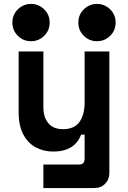

<svg xmlns="http://www.w3.org/2000/svg" viewBox="-20 -758 652 978"><path d="M138 -548Q99 -548 71 -575.5Q43 -603 43 -643Q43 -683 71 -710.5Q99 -738 138 -738Q177 -738 205 -710.5Q233 -683 233 -643Q233 -603 205 -575.5Q177 -548 138 -548ZM474 -548Q435 -548 407 -575.5Q379 -603 379 -643Q379 -683 407 -710.5Q435 -738 474 -738Q513 -738 541 -710.5Q569 -683 569 -643Q569 -603 541 -575.5Q513 -548 474 -548ZM201 200V80H384Q411 80 411 50V-72H393Q360 14 251 14Q202 14 162 -7.5Q122 -29 98.5 -73.5Q75 -118 75 -186V-496H201V-212Q201 -160 226.5 -130Q252 -100 301 -100Q358 -100 384.5 -136.5Q411 -173 411 -236V-496H537V122Q537 156 515.5 178Q494 200 460 200Z"/></svg>

Font: Space Mono
Style: Bold
Weight: 700
Monospace: yes
Designer: Colophon Foundry + Benjamin Critton
Foundry: Colophon Foundry & Benjamin Critton
Version: Version 1.003; ttfautohint (v1.8.4.7-5d5b)